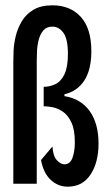

<svg xmlns="http://www.w3.org/2000/svg" viewBox="-20 -690 400 721"><path d="M234 11Q198 11 170.5 -14.5Q143 -40 134 -89L177 -140Q179 -104 193.5 -88.5Q208 -73 222 -73Q243 -73 252 -97Q261 -121 261 -156Q261 -203 248 -230.5Q235 -258 215.5 -271Q196 -284 176.5 -287.5Q157 -291 144 -291V-364Q167 -364 188 -374Q209 -384 222 -411Q235 -438 235 -487Q235 -544 218 -567Q201 -590 177 -590Q155 -590 143 -576Q131 -562 125.5 -541Q120 -520 119 -498.5Q118 -477 118 -461V0H30V-458Q30 -473 31 -499Q32 -525 39 -554Q46 -583 61.5 -609.5Q77 -636 105 -653Q133 -670 177 -670Q244 -670 283.5 -626.5Q323 -583 323 -498Q323 -428 296.5 -387.5Q270 -347 222 -336V-329Q284 -319 317 -272.5Q350 -226 350 -151Q350 -80 320 -34.5Q290 11 234 11Z"/></svg>

Font: Bricolage Grotesque 48pt Condensed
Style: Regular
Weight: 400
Width: 3
Designer: Mathieu Triay
Foundry: Atelier Triay
Version: Version 1.000; ttfautohint (v1.8.4.7-5d5b);gftools[0.9.32]